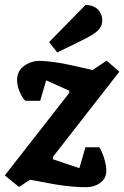

<svg xmlns="http://www.w3.org/2000/svg" viewBox="-44 -766 516 798"><path d="M316 12Q295 12 271.5 10.5Q248 9 220 5.5Q192 2 156 -5L81 -19L35 11L-24 -37L244 -380V-389L148 -432L123 -347H61Q47 -362 37 -386.5Q27 -411 27 -433Q27 -471 56 -492Q85 -513 122 -513Q142 -513 177 -508.5Q212 -504 257 -494L341 -475L399 -514L452 -468L176 -114V-104L286 -67L311 -154H369Q382 -132 390 -104.5Q398 -77 398 -57Q398 -32 384 -16.5Q370 -1 351 5.5Q332 12 316 12ZM194 -548 160 -591 312 -746Q349 -743 365 -724.5Q381 -706 381 -682Q381 -661 369.5 -646.5Q358 -632 336.5 -619.5Q315 -607 284 -592Z"/></svg>

Font: Faustina Light ExtraBold
Style: Italic
Weight: 800
Italic angle: -8°
Version: Version 1.200